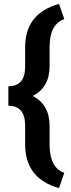

<svg xmlns="http://www.w3.org/2000/svg" viewBox="-20 -800 370 996"><path d="M286.1 175.8Q110.4 126.5 110.4 -51.3V-148.4Q110.4 -251.5 23.4 -251.5V-352.5Q108.4 -352.5 110.4 -449.7V-553.2Q110.4 -643.6 154.3 -699.2Q198.2 -754.9 286.1 -779.8L313.5 -701.2Q276.4 -687.5 257.3 -653.6Q238.3 -619.6 237.3 -559.6V-457Q237.3 -346.7 149.9 -302.2Q237.3 -257.3 237.3 -146.5V-43Q239.7 71.3 313.5 96.7Z"/></svg>

Font: SteelSelectRoboto
Style: Roboto-Bold
Weight: 700
Designer: Google
Version: Version 2.137; 2017